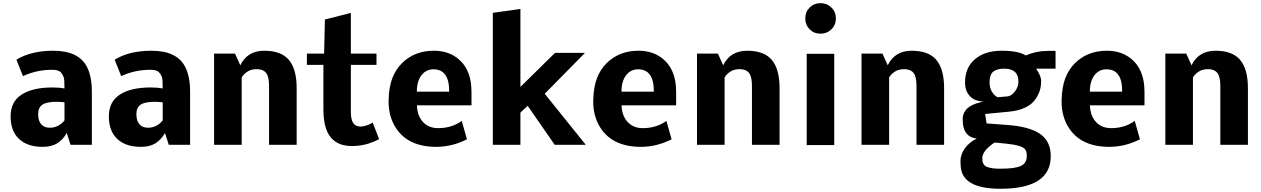

<svg xmlns="http://www.w3.org/2000/svg" viewBox="-20 -899 7831 1192"><path d="M289.1 -106Q342.8 -106 380.4 -151.4V-263.2Q381.3 -264.2 361.6 -265.6Q341.8 -267.1 333.5 -267.1Q270.5 -267.1 243.7 -249.5Q216.8 -231.9 216.8 -190.4Q216.8 -148.9 235.8 -127.4Q254.9 -106 289.1 -106ZM304.7 -465.8Q206.5 -465.8 122.6 -426.3L82 -528.3Q171.9 -584 310.5 -584Q469.7 -584 520.5 -482.4Q550.3 -423.8 550.3 -329.1V0H418L394.5 -73.2Q369.6 -30.3 334.5 -8.8Q299.3 12.7 244.6 12.7Q150.4 12.7 98.1 -36.4Q45.9 -85.4 45.9 -176.5Q45.9 -267.6 114.3 -311.8Q182.6 -356 305.7 -356Q348.6 -356 380.4 -350.1Q380.4 -406.7 375.5 -419.4Q365.2 -447.3 348.9 -456.5Q332.5 -465.8 304.7 -465.8Z M898.9 -106Q952.6 -106 990.2 -151.4V-263.2Q991.2 -264.2 971.4 -265.6Q951.7 -267.1 943.4 -267.1Q880.4 -267.1 853.5 -249.5Q826.7 -231.9 826.7 -190.4Q826.7 -148.9 845.7 -127.4Q864.7 -106 898.9 -106ZM914.6 -465.8Q816.4 -465.8 732.4 -426.3L691.9 -528.3Q781.7 -584 920.4 -584Q1079.6 -584 1130.4 -482.4Q1160.2 -423.8 1160.2 -329.1V0H1027.8L1004.4 -73.2Q979.5 -30.3 944.3 -8.8Q909.2 12.7 854.5 12.7Q760.3 12.7 708 -36.4Q655.8 -85.4 655.8 -176.5Q655.8 -267.6 724.1 -311.8Q792.5 -356 915.5 -356Q958.5 -356 990.2 -350.1Q990.2 -406.7 985.4 -419.4Q975.1 -447.3 958.7 -456.5Q942.4 -465.8 914.6 -465.8Z M1471.7 -493.7Q1515.6 -584 1620.8 -584Q1726.1 -584 1773.9 -526.6Q1821.8 -469.2 1821.8 -352.1V0H1650.4V-364.7Q1650.4 -421.9 1633.1 -445.1Q1615.7 -468.3 1578.9 -469.5Q1542 -470.7 1517.3 -455.1Q1492.7 -439.5 1480.5 -418V0H1309.1V-566.4H1439Z M2167 7.8Q2123.5 7.8 2091.1 -4.6Q2058.6 -17.1 2035.2 -43.9Q2011.7 -70.8 1999.8 -115.2Q1987.8 -159.7 1987.8 -221.2V-496.1H1885.3V-566.4H1992.2L1997.1 -777.8L2158.2 -818.8V-566.4H2317.4V-496.1H2158.2V-204.1Q2158.2 -160.2 2171.6 -137Q2185.1 -113.8 2217.3 -113.3Q2233.9 -113.3 2252.9 -119.4Q2272 -125.5 2282.7 -131.8Q2293.9 -137.7 2293.5 -138.7L2333.5 -35.6Q2330.6 -33.7 2325.4 -30.8Q2320.3 -27.8 2303 -20.5Q2285.6 -13.2 2267.3 -7.3Q2249 -1.5 2221.4 3.2Q2193.8 7.8 2167 7.8Z M2768.6 -330.1Q2770 -468.8 2670.4 -468.8Q2637.2 -468.8 2613.3 -449.2Q2567.9 -411.6 2567.9 -330.1ZM2846.7 -148.4 2878.9 -34.2Q2788.1 12.2 2689 12.7Q2498.5 12.7 2425.3 -126Q2390.6 -192.9 2392.6 -276.4Q2394.5 -359.9 2416 -414.6Q2437.5 -469.2 2475.1 -506.3Q2553.2 -584 2673.3 -584Q2746.1 -584 2799.3 -551.8Q2908.2 -485.4 2907.2 -325.2V-245.1H2568.4Q2570.3 -180.7 2606 -141.6Q2641.6 -103 2702.1 -103.5Q2785.6 -104 2846.7 -148.4Z M3210.9 -199.7V0H3039.6V-819.3L3210.9 -843.3V-359.4L3425.8 -570.8H3611.8L3361.8 -316.9L3616.7 0H3423.8L3255.9 -242.2Z M4039.1 -330.1Q4040.5 -468.8 3940.9 -468.8Q3907.7 -468.8 3883.8 -449.2Q3838.4 -411.6 3838.4 -330.1ZM4117.2 -148.4 4149.4 -34.2Q4058.6 12.2 3959.5 12.7Q3769 12.7 3695.8 -126Q3661.1 -192.9 3663.1 -276.4Q3665 -359.9 3686.5 -414.6Q3708 -469.2 3745.6 -506.3Q3823.7 -584 3943.8 -584Q4016.6 -584 4069.8 -551.8Q4178.7 -485.4 4177.7 -325.2V-245.1H3838.9Q3840.8 -180.7 3876.5 -141.6Q3912.1 -103 3972.7 -103.5Q4056.2 -104 4117.2 -148.4Z M4469.7 -493.7Q4513.7 -584 4618.9 -584Q4724.1 -584 4772 -526.6Q4819.8 -469.2 4819.8 -352.1V0H4648.4V-364.7Q4648.4 -421.9 4631.1 -445.1Q4613.8 -468.3 4576.9 -469.5Q4540 -470.7 4515.4 -455.1Q4490.7 -439.5 4478.5 -418V0H4307.1V-566.4H4437Z M5006.6 -717Q4979.5 -744.1 4979.5 -784.7Q4979.5 -825.2 5006.6 -852.3Q5033.7 -879.4 5073.7 -879.4Q5113.8 -879.4 5141.6 -852.3Q5169.4 -825.2 5169.4 -784.7Q5169.4 -744.1 5141.6 -717Q5113.8 -689.9 5073.7 -689.9Q5033.7 -689.9 5006.6 -717ZM5159.2 1.5H4988.3V-564.9H5159.2Z M5491.2 -493.7Q5535.2 -584 5640.4 -584Q5745.6 -584 5793.5 -526.6Q5841.3 -469.2 5841.3 -352.1V0H5669.9V-364.7Q5669.9 -421.9 5652.6 -445.1Q5635.3 -468.3 5598.4 -469.5Q5561.5 -470.7 5536.9 -455.1Q5512.2 -439.5 5500 -418V0H5328.6V-566.4H5458.5Z M6107.9 137.2Q6136.2 148.4 6187 148.4Q6237.8 148.4 6266.8 144.3Q6295.9 140.1 6312.7 133.5Q6329.6 127 6339.4 115.7Q6354.5 97.7 6354.7 70.3Q6355 43 6345.7 29.8Q6326.7 2.4 6225.1 -7.3L6156.7 -14.2Q6152.8 -14.2 6135 0Q6117.2 14.2 6106 25.6Q6094.7 37.1 6086.7 52Q6078.6 66.9 6078.6 81.3Q6078.6 95.7 6080.3 104.7Q6082 113.8 6088.6 123Q6095.2 132.3 6107.9 137.2ZM6173.3 -295.4 6232.9 -300.3Q6259.3 -302.2 6281.7 -332Q6303.7 -362.3 6302.7 -392.6Q6302.7 -472.7 6214.8 -472.7Q6169.4 -472.7 6146.5 -454.3Q6123.5 -436 6123.5 -387.5Q6123.5 -338.9 6155.8 -307.6Q6163.6 -300.3 6173.3 -295.4ZM6412.6 -472.7Q6443.8 -425.8 6443.8 -398.9Q6443.8 -372.1 6439 -349.6Q6434.1 -327.1 6420.2 -301.8Q6406.2 -276.4 6384.8 -256.8Q6335.4 -214.4 6244.1 -205.6L6096.2 -191.4L6105 -132.8L6235.8 -123Q6372.6 -112.8 6438 -67.1Q6503.4 -21.5 6503.4 70.8Q6503.4 272.9 6190.9 272.9Q5977.5 272.9 5948.7 160.6Q5942.9 137.7 5942.9 99.6Q5942.9 61.5 5969.2 23.4Q5995.6 -14.6 6043.9 -39.1Q5967.8 -46.4 5958 -131.3Q5955.1 -172.4 5960.4 -187Q5965.8 -201.7 5974.6 -213.9Q5993.7 -241.2 6044.4 -257.8L6084 -268.6Q6017.1 -271.5 5987.8 -319.8Q5971.2 -346.7 5971.2 -386.2Q5971.2 -479.5 6033 -531.7Q6094.7 -584 6198.7 -584Q6302.7 -584 6348.1 -554.7Q6413.1 -583 6483.9 -583H6533.2V-472.7Z M6946.8 -330.1Q6948.2 -468.8 6848.6 -468.8Q6815.4 -468.8 6791.5 -449.2Q6746.1 -411.6 6746.1 -330.1ZM7024.9 -148.4 7057.1 -34.2Q6966.3 12.2 6867.2 12.7Q6676.8 12.7 6603.5 -126Q6568.8 -192.9 6570.8 -276.4Q6572.8 -359.9 6594.2 -414.6Q6615.7 -469.2 6653.3 -506.3Q6731.4 -584 6851.6 -584Q6924.3 -584 6977.5 -551.8Q7086.4 -485.4 7085.4 -325.2V-245.1H6746.6Q6748.5 -180.7 6784.2 -141.6Q6819.8 -103 6880.4 -103.5Q6963.9 -104 7024.9 -148.4Z M7377.4 -493.7Q7421.4 -584 7526.6 -584Q7631.8 -584 7679.7 -526.6Q7727.5 -469.2 7727.5 -352.1V0H7556.2V-364.7Q7556.2 -421.9 7538.8 -445.1Q7521.5 -468.3 7484.6 -469.5Q7447.8 -470.7 7423.1 -455.1Q7398.4 -439.5 7386.2 -418V0H7214.8V-566.4H7344.7Z"/></svg>

Font: Nobile-bold
Style: Bold
Weight: 700
Version: Version 1.000;PS 001.000;hotconv 1.0.38